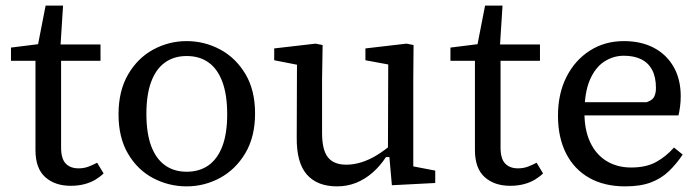

<svg xmlns="http://www.w3.org/2000/svg" viewBox="-20 -650 2488 682"><path d="M153 -434V-492H337V-434ZM231 10Q175 10 140.5 -21Q106 -52 106 -117Q106 -117 106 -152V-193V-434H19V-481L147 -497L110 -466L142 -630H204L193 -458L197 -448V-126Q197 -86 213.5 -69Q230 -52 259 -52Q278 -52 294 -58Q310 -64 325 -72L348 -34Q337 -23 320 -12.5Q303 -2 280.5 4Q258 10 231 10Z M643 12Q580 12 524.5 -17Q469 -46 435 -103.5Q401 -161 401 -244Q401 -327 435 -385.5Q469 -444 524.5 -474Q580 -504 643 -504Q706 -504 761.5 -474.5Q817 -445 851.5 -387.5Q886 -330 886 -247Q886 -164 851.5 -106Q817 -48 761.5 -18Q706 12 643 12ZM643 -40Q689 -40 721 -63Q753 -86 770 -131Q787 -176 787 -244Q787 -313 770 -359Q753 -405 721 -428Q689 -451 643 -451Q598 -451 566 -428Q534 -405 517 -359.5Q500 -314 500 -246Q500 -177 517 -131.5Q534 -86 566 -63Q598 -40 643 -40Z M1177 12Q1107 12 1070 -30Q1033 -72 1034 -162L1035 -448L1066 -414L954 -436V-478L1101 -495L1126 -490L1124 -369V-178Q1124 -117 1145 -91Q1166 -65 1210 -65Q1236 -65 1263.5 -73.5Q1291 -82 1318 -98.5Q1345 -115 1371 -137L1379 -92H1351Q1330 -60 1303 -36.5Q1276 -13 1244.5 -0.5Q1213 12 1177 12ZM1372 8 1362 -105 1358 -106 1359 -421 1278 -436V-478L1424 -495L1449 -490L1448 -369V-59L1526 -44V0Z M1714 -434V-492H1898V-434ZM1792 10Q1736 10 1701.5 -21Q1667 -52 1667 -117Q1667 -117 1667 -152V-193V-434H1580V-481L1708 -497L1671 -466L1703 -630H1765L1754 -458L1758 -448V-126Q1758 -86 1774.5 -69Q1791 -52 1820 -52Q1839 -52 1855 -58Q1871 -64 1886 -72L1909 -34Q1898 -23 1881 -12.5Q1864 -2 1841.5 4Q1819 10 1792 10Z M2201 12Q2126 12 2072.5 -18.5Q2019 -49 1990.5 -105.5Q1962 -162 1962 -239Q1962 -317 1992 -376.5Q2022 -436 2075 -470Q2128 -504 2196 -504Q2257 -504 2302 -480.5Q2347 -457 2372.5 -413Q2398 -369 2398 -308Q2398 -289 2395.5 -270.5Q2393 -252 2390 -240H2015V-287H2277Q2298 -294 2304 -307Q2310 -320 2310 -337Q2310 -376 2296.5 -401.5Q2283 -427 2257.5 -439.5Q2232 -452 2196 -452Q2158 -452 2126 -431Q2094 -410 2075 -365.5Q2056 -321 2056 -249Q2056 -188 2076.5 -144.5Q2097 -101 2134.5 -78Q2172 -55 2222 -55Q2275 -55 2310.5 -74.5Q2346 -94 2374 -126L2405 -101Q2383 -68 2356 -42Q2329 -16 2292 -2Q2255 12 2201 12Z"/></svg>

Font: myMathFont
Style: Regular
Weight: 400
Designer: Ross Mills, John Hudson & Paul Hanslow, Tiro Typeworks Ltd; with prior portions MicroPress Inc., and Coen Hoffman. Math 
Foundry: Tiro Typeworks Ltd
Version: Version 2.13 b171